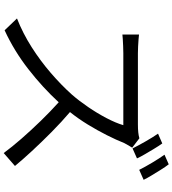

<svg xmlns="http://www.w3.org/2000/svg" viewBox="33 -922 934 1040"><g transform="rotate(90 500.0 -402.0)"><path d="M757 -814Q770 -796 785 -771Q800 -746 814.5 -721.5Q829 -697 838 -677L784 -653Q769 -683 746.5 -722.5Q724 -762 704 -791ZM870 -849Q884 -831 899.5 -806Q915 -781 930 -756.5Q945 -732 954 -713L900 -689Q884 -721 861 -759.5Q838 -798 818 -826ZM780 -651Q776 -645 768 -631.5Q760 -618 755 -608Q738 -565 712 -513.5Q686 -462 654.5 -410.5Q623 -359 587 -314Q640 -269 695 -214.5Q750 -160 798.5 -107.5Q847 -55 879 -16L809 45Q776 0 731 -51.5Q686 -103 635.5 -155Q585 -207 534 -253Q454 -166 354.5 -88.5Q255 -11 144 40L80 -27Q161 -59 235.5 -106.5Q310 -154 375.5 -210.5Q441 -267 492 -324Q526 -363 559.5 -412Q593 -461 619.5 -511.5Q646 -562 658 -603H268Q250 -603 229 -602Q208 -601 190.5 -600Q173 -599 167 -598V-688Q174 -687 192.5 -685.5Q211 -684 232 -683Q253 -682 268 -682H654Q703 -682 729 -690Z"/></g></svg>

Font: Source Han Sans SC
Style: Regular
Weight: 400
Designer: Ryoko NISHIZUKA 西塚涼子 (kana, bopomofo & ideographs); Paul D. Hunt (Latin, Greek & Cyrillic); Sandoll Communications 산돌커뮤니
Foundry: Adobe
Version: Version 2.002;hotconv 1.0.116;makeotfexe 2.5.65601; ttfautoh